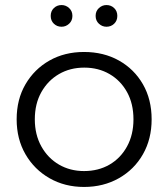

<svg xmlns="http://www.w3.org/2000/svg" viewBox="-20 -736 667 761"><path d="M313 5Q237 5 176.5 -29.5Q116 -64 81 -124.5Q46 -185 46 -263Q46 -342 81 -402Q116 -462 176 -496Q236 -530 313 -530Q391 -530 451.5 -496Q512 -462 546.5 -402Q581 -342 581 -263Q581 -185 546.5 -124.5Q512 -64 451 -29.5Q390 5 313 5ZM313 -58Q370 -58 414 -83.5Q458 -109 483.5 -155.5Q509 -202 509 -263Q509 -325 483.5 -371Q458 -417 414 -442.5Q370 -468 314 -468Q258 -468 214 -442.5Q170 -417 144 -371Q118 -325 118 -263Q118 -202 144 -155.5Q170 -109 214 -83.5Q258 -58 313 -58ZM402 -630Q385 -630 372 -642Q359 -654 359 -673Q359 -692 372 -704Q385 -716 402 -716Q420 -716 432.5 -704Q445 -692 445 -673Q445 -654 432.5 -642Q420 -630 402 -630ZM224 -630Q206 -630 193.5 -642Q181 -654 181 -673Q181 -692 193.5 -704Q206 -716 224 -716Q241 -716 254 -704Q267 -692 267 -673Q267 -654 254 -642Q241 -630 224 -630Z"/></svg>

Font: Montserrat Thin
Style: Regular
Weight: 400
Version: Version 9.000